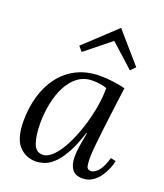

<svg xmlns="http://www.w3.org/2000/svg" viewBox="-144 -872 835 978"><g transform="rotate(20 274.0 -382.5)"><path d="M329 -511Q359 -511 395 -506.5Q431 -502 463 -494Q455 -434 447.5 -374.5Q440 -315 433.5 -261.5Q427 -208 423 -165.5Q419 -123 419 -99Q419 -79 422 -59Q425 -39 447 -39Q464 -39 484.5 -61Q505 -83 520 -136L548 -130Q545 -112 535.5 -88.5Q526 -65 510 -42Q494 -19 471 -4Q448 11 418 11Q378 11 361 -14Q344 -39 344 -79Q344 -108 349.5 -142Q355 -176 362 -213H359Q335 -139 309.5 -94.5Q284 -50 258.5 -27Q233 -4 209 3.5Q185 11 164 11Q110 11 73.5 -29Q37 -69 37 -163Q37 -233 55 -296Q73 -359 109.5 -407.5Q146 -456 201 -483.5Q256 -511 329 -511ZM298 -475Q253 -475 219.5 -450Q186 -425 164 -382.5Q142 -340 131.5 -287.5Q121 -235 121 -180Q121 -116 135 -74.5Q149 -33 186 -33Q213 -33 240.5 -60Q268 -87 292 -132.5Q316 -178 335 -234.5Q354 -291 365 -350Q376 -409 376 -463Q361 -469 341 -472Q321 -475 298 -475ZM458 -589 333 -702H331L195 -593L173 -619L341 -776H343L483 -615Z"/></g></svg>

Font: Lora
Style: Italic
Weight: 400
Italic angle: -3°
Designer: Olga Karpushina, Alexei Vanyashin (Cyrillic)
Foundry: Cyreal
Version: Version 3.008